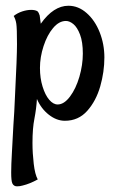

<svg xmlns="http://www.w3.org/2000/svg" viewBox="-20 -407 414 678"><path d="M23.4 240.2Q19.5 231.4 19.5 202.1Q19.5 174.8 22 132.8Q24.4 90.8 27.3 35.2L30.3 -11.7L33.2 -73.2Q40 -205.1 40 -251Q40 -307.6 37.6 -323.2Q35.2 -338.9 28.3 -350.6Q42 -361.3 58.6 -366.7Q75.2 -372.1 89.8 -372.1Q104.5 -372.1 112.3 -367.2Q117.2 -362.3 120.1 -352.5L124 -323.2Q168.9 -386.7 221.7 -386.7Q256.8 -386.7 286.1 -360.8Q315.4 -335 332 -293Q348.6 -251 348.6 -204.1Q348.6 -153.3 334 -102.1Q319.3 -50.8 288.1 -15.6Q256.8 19.5 209 19.5Q179.7 19.5 152.3 -2Q125 -23.4 110.4 -57.6Q108.4 -23.4 101.6 11.7Q94.7 45.9 94.7 97.7Q94.7 133.8 99.1 171.4Q103.5 209 113.3 226.6Q85 242.2 60.5 248Q50.8 251 40 251Q28.3 251 23.4 240.2ZM272.5 -217.8Q272.5 -258.8 262.7 -284.7Q252.9 -310.5 239.3 -321.8Q225.6 -333 212.9 -333Q188.5 -333 167.5 -308.1Q146.5 -283.2 133.8 -244.1Q121.1 -205.1 121.1 -167Q121.1 -130.9 130.4 -101.1Q139.6 -71.3 153.8 -54.7Q168 -38.1 183.6 -38.1Q206.1 -38.1 227.1 -65.9Q248 -93.8 260.3 -135.7Q272.5 -177.7 272.5 -217.8Z"/></svg>

Font: BKP Parklife Display
Style: Regular
Weight: 400
Designer: Font Diner, Inc.; LA MECHKY PLUS GmbH
Foundry: Font Diner, Inc.; LA MECHKY PLUS GmbH
Version: Version 1.007